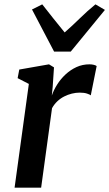

<svg xmlns="http://www.w3.org/2000/svg" viewBox="-20 -862 502 882"><path d="M47 0 112.5 -476.5 61 -503 68.5 -542.5 205 -566.5 228 -552.5 222 -462.5 218 -423Q226.5 -448 242.5 -473.5Q258.5 -499 281 -520Q303.5 -541 331.2 -553.8Q359 -566.5 391 -566.5Q401.5 -566.5 410.8 -564.2Q420 -562 424 -558.5L397 -424Q392.5 -428 379.5 -432.2Q366.5 -436.5 346 -436.5Q328.5 -436.5 310.2 -432Q292 -427.5 274.8 -418.8Q257.5 -410 243.2 -396.5Q229 -383 219 -365L169 0ZM228.5 -625 127 -818.5 174 -842Q199 -810.5 224.5 -778Q250 -745.5 277 -713Q314 -745.5 347 -778Q380 -810.5 418.5 -842L462 -816.5L305 -625Z"/></svg>

Font: Merriweather 20pt SemiBold
Style: Italic
Weight: 600
Italic angle: -7.8°
Version: Version 2.101